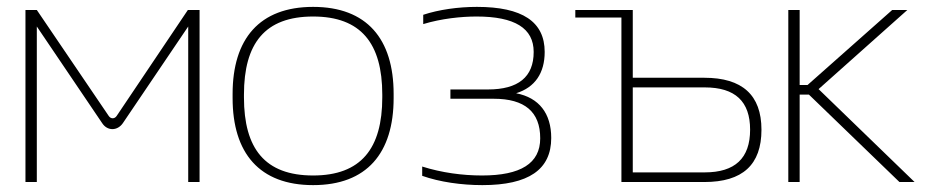

<svg xmlns="http://www.w3.org/2000/svg" viewBox="-20 -529 2701 558"><path d="M54 -500V0H87V-452L277 -171C292 -148 321 -148 337 -171L527 -452V0H560V-500H526L319 -192C313 -183 302 -183 296 -192L87 -500Z M656 -256V-244C656 -84 734 9 890 9C1046 9 1124 -84 1124 -244V-256C1124 -416 1046 -509 890 -509C734 -509 656 -416 656 -256ZM689 -246V-254C689 -403 750 -481 890 -481C1029 -481 1091 -403 1091 -254V-246C1091 -97 1029 -19 890 -19C750 -19 689 -97 689 -246Z M1398 -269H1289V-242H1415C1505 -242 1550 -204 1550 -127C1550 -54 1493 -19 1381 -19C1324 -19 1264 -27 1207 -45V-18C1258 0 1321 9 1382 9C1516 9 1582 -36 1582 -128C1582 -199 1547 -245 1480 -258C1535 -275 1563 -317 1563 -378C1563 -466 1498 -509 1366 -509C1312 -509 1255 -501 1210 -486V-459C1263 -475 1320 -481 1365 -481C1476 -481 1531 -447 1531 -378C1531 -305 1486 -269 1398 -269Z M1786 0H2027C2138 0 2193 -50 2193 -152C2193 -253 2137 -303 2027 -303H1819V-500H1652V-478H1786ZM1819 -28V-275H2028C2117 -275 2160 -234 2160 -152C2160 -69 2116 -28 2028 -28Z M2271 -500V0H2304V-254H2331L2594 0H2638L2359 -270L2617 -500H2573L2327 -282H2304V-500Z"/></svg>

Font: LT Wave Alt Thin
Style: Regular
Weight: 100
Designer: Daniel Lyons
Version: Version 2.5 (Glyphs App)